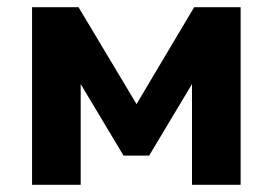

<svg xmlns="http://www.w3.org/2000/svg" viewBox="-20 -513 757 533"><path d="M69 0V-493H198L359 -224L519 -493H648V0H513V-313H533L394 -81H323L184 -313H204V0Z"/></svg>

Font: Nunito Sans 11pt ExtraBold
Style: Regular
Weight: 800
Version: Version 3.101;gftools[0.9.27]